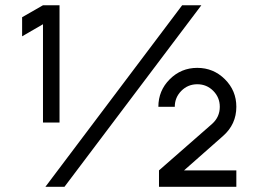

<svg xmlns="http://www.w3.org/2000/svg" viewBox="-20 -717 989 737"><path d="M145 -246.6V-624L64.9 -577.6V-650.9L145 -696.8H208.5V-246.6ZM154.3 0 679.2 -696.8H752.9L227.5 0ZM590.3 0V-63L794.4 -241.7Q823.7 -268.1 823.7 -307.1Q823.7 -342.8 798.6 -368.2Q773.4 -393.6 737.3 -393.6Q701.2 -393.6 676 -368.2Q650.9 -342.8 650.9 -307.1H587.9Q587.9 -369.1 631.6 -412.8Q675.3 -456.5 737.3 -456.5Q799.3 -456.5 843.3 -412.8Q887.2 -369.1 887.2 -307.1Q887.2 -239.7 835.9 -194.8L686.5 -63H887.2V0Z"/></svg>

Font: Basically A Sans Serif
Style: Regular
Weight: 400
Designer: Hyung-Suk Kim
Foundry: Mental Design
Version: 1.000